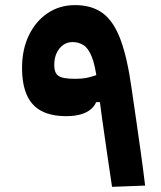

<svg xmlns="http://www.w3.org/2000/svg" viewBox="-20 -723 626 748"><path d="M416.5 4.9Q406.7 -61 396.7 -128.7Q386.7 -196.3 377.2 -265.1Q367.7 -334 358.9 -403.8Q351.1 -468.3 337.6 -501.7Q324.2 -535.2 305.4 -547.1Q286.6 -559.1 262.2 -559.1Q241.7 -559.1 225.6 -547.4Q209.5 -535.6 200.4 -515.9Q191.4 -496.1 191.4 -470.7Q191.4 -450.2 197.8 -438.2Q204.1 -426.3 221.9 -421.1Q239.7 -416 273.9 -416Q296.4 -416 313.5 -418.9Q330.6 -421.9 350.3 -428.7Q370.1 -435.5 399.9 -446.8L401.9 -325.2H354.5Q348.1 -309.1 333.5 -296.9Q318.8 -284.7 295.9 -277.8Q272.9 -271 241.2 -270.5Q180.7 -270 141.8 -290.5Q103 -311 84.5 -353Q65.9 -395 65.9 -459Q65.9 -529.8 92.3 -585Q118.7 -640.1 165.3 -671.6Q211.9 -703.1 272.5 -703.1Q337.9 -703.1 380.4 -671.6Q422.9 -640.1 449.5 -568.8Q476.1 -497.6 492.7 -378.4Q502.9 -308.1 511.5 -249Q520 -189.9 528.3 -130.9Q536.6 -71.8 545.4 0Z"/></svg>

Font: Cascadia Mono
Style: Regular
Weight: 400
Monospace: yes
Designer: Aaron Bell
Foundry: Saja Typeworks
Version: Version 2404.023